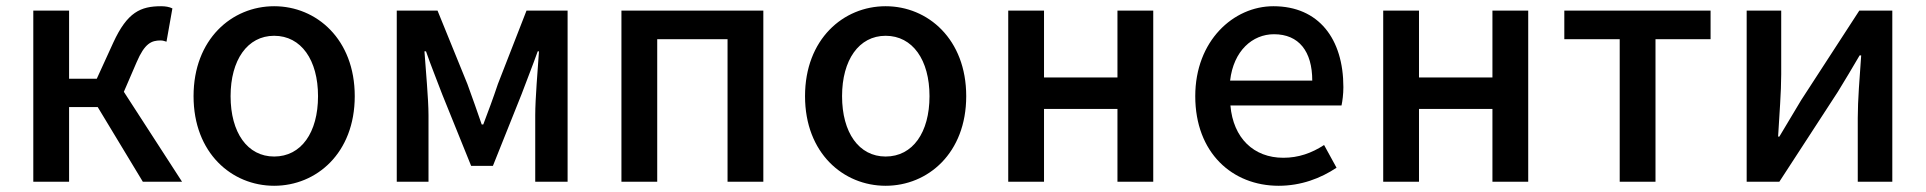

<svg xmlns="http://www.w3.org/2000/svg" viewBox="-20 -584 6188 617"><path d="M87 0H202V-240H294L439 0H565L378 -289L419 -384C445 -445 467 -454 496 -454C504 -454 508 -452 515 -450L534 -557C524 -562 511 -564 498 -564C432 -564 389 -545 344 -447L291 -331H202V-550H87Z M861 13C997 13 1120 -92 1120 -275C1120 -458 997 -564 861 -564C725 -564 602 -458 602 -275C602 -92 725 13 861 13ZM861 -81C775 -81 721 -158 721 -275C721 -391 775 -469 861 -469C948 -469 1002 -391 1002 -275C1002 -158 948 -81 861 -81Z M1255 0H1357V-214C1357 -266 1348 -360 1344 -419H1349C1364 -375 1385 -324 1401 -281L1494 -51H1564L1656 -281C1672 -324 1692 -374 1708 -419H1712C1708 -360 1700 -266 1700 -214V0H1804V-550H1672L1580 -314C1565 -269 1549 -226 1533 -184H1528C1514 -226 1498 -269 1482 -314L1386 -550H1255Z M1977 0H2092V-458H2318V0H2433V-550H1977Z M2826 13C2962 13 3085 -92 3085 -275C3085 -458 2962 -564 2826 -564C2690 -564 2567 -458 2567 -275C2567 -92 2690 13 2826 13ZM2826 -81C2740 -81 2686 -158 2686 -275C2686 -391 2740 -469 2826 -469C2913 -469 2967 -391 2967 -275C2967 -158 2913 -81 2826 -81Z M3220 0H3335V-234H3571V0H3686V-550H3571V-335H3335V-550H3220Z M4089 13C4161 13 4224 -11 4275 -45L4235 -118C4195 -92 4153 -77 4104 -77C4009 -77 3943 -140 3934 -245H4291C4294 -259 4297 -281 4297 -304C4297 -459 4218 -564 4072 -564C3944 -564 3821 -453 3821 -275C3821 -93 3940 13 4089 13ZM3933 -325C3944 -421 4005 -474 4074 -474C4154 -474 4197 -419 4197 -325Z M4425 0H4540V-234H4776V0H4891V-550H4776V-335H4540V-550H4425Z M5185 0H5300V-458H5477V-550H5007V-458H5185Z M5593 0H5698L5886 -289C5906 -321 5936 -372 5956 -406H5961C5956 -335 5950 -262 5950 -205V0H6061V-550H5955L5768 -262C5749 -229 5717 -178 5698 -145H5694C5698 -215 5704 -288 5704 -345V-550H5593Z"/></svg>

Font: Noto Sans HK Medium
Style: Regular
Weight: 500
Designer: Ryoko NISHIZUKA 西塚涼子 (kana, bopomofo & ideographs); Paul D. Hunt (Latin, Greek & Cyrillic); Sandoll Communications 산돌커뮤니
Foundry: Adobe
Version: Version 2.002;hotconv 1.0.116;makeotfexe 2.5.65601